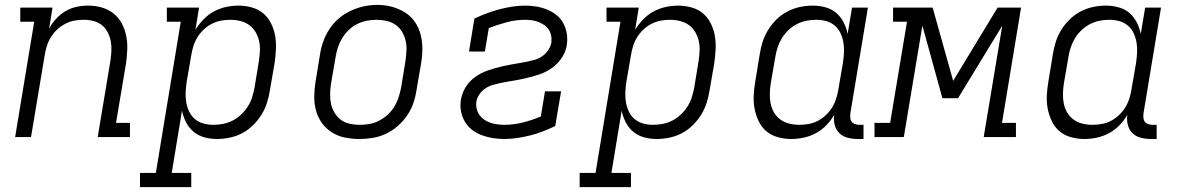

<svg xmlns="http://www.w3.org/2000/svg" viewBox="-20 -561 4840 786"><path d="M42 0 120 -472H63V-530H195L181 -444Q193 -466 210 -484.5Q227 -503 248.5 -515.5Q270 -528 293.5 -533Q317 -538 341 -538Q369 -538 396 -530.5Q423 -523 444 -506.5Q465 -490 478 -466Q491 -442 496.5 -415Q502 -388 501 -359.5Q500 -331 496 -302L455 -58H512V0H380L432 -312Q435 -332 436 -352.5Q437 -373 433.5 -392Q430 -411 421 -428.5Q412 -446 397 -458Q382 -470 362.5 -475Q343 -480 323 -480Q323 -480 323 -480Q323 -480 323 -480Q303 -480 284 -476.5Q265 -473 247 -463.5Q229 -454 214 -440Q199 -426 188.5 -409Q178 -392 172 -373Q166 -354 163 -335L107 0Z M553 205V147H618L720 -472H663V-530H795L780 -439Q794 -462 813.5 -482Q833 -502 856.5 -514.5Q880 -527 905.5 -532.5Q931 -538 956 -538Q984 -538 1011 -530.5Q1038 -523 1058 -506Q1078 -489 1090 -464.5Q1102 -440 1106.5 -413.5Q1111 -387 1109.5 -358.5Q1108 -330 1104 -302L1085 -192Q1081 -166 1073 -140.5Q1065 -115 1050.5 -91.5Q1036 -68 1015.5 -48Q995 -28 971 -15.5Q947 -3 920.5 2.5Q894 8 868 8Q841 8 816 1Q791 -6 772 -22Q753 -38 741.5 -60.5Q730 -83 725 -108L683 147H763V205ZM853 -50Q874 -50 894 -54Q914 -58 932.5 -67.5Q951 -77 967 -92Q983 -107 994.5 -125Q1006 -143 1012 -162.5Q1018 -182 1022 -202L1040 -312Q1043 -332 1044 -353Q1045 -374 1040.5 -393.5Q1036 -413 1026 -430Q1016 -447 1000 -458.5Q984 -470 964 -475Q944 -480 923 -480Q904 -480 885 -476.5Q866 -473 848 -464Q830 -455 814.5 -440.5Q799 -426 788.5 -409Q778 -392 772 -373Q766 -354 763 -335L744 -225Q741 -204 740 -183Q739 -162 742.5 -142Q746 -122 754.5 -104Q763 -86 778 -73.5Q793 -61 812.5 -55.5Q832 -50 853 -50Z M1451 8Q1421 8 1391.5 2Q1362 -4 1338 -19.5Q1314 -35 1297.5 -58Q1281 -81 1273.5 -109Q1266 -137 1266.5 -167.5Q1267 -198 1272 -228L1290 -338Q1294 -365 1303.5 -391.5Q1313 -418 1329 -442.5Q1345 -467 1367.5 -486Q1390 -505 1416 -517Q1442 -529 1469.5 -535Q1497 -541 1524 -541Q1555 -541 1583.5 -533.5Q1612 -526 1636.5 -511Q1661 -496 1677.5 -472.5Q1694 -449 1701.5 -421Q1709 -393 1709 -362.5Q1709 -332 1704 -302L1685 -192Q1681 -165 1672 -138.5Q1663 -112 1646.5 -88Q1630 -64 1607.5 -44.5Q1585 -25 1559 -13Q1533 -1 1505.5 3.5Q1478 8 1451 8ZM1452 -50Q1473 -50 1493 -53.5Q1513 -57 1532 -67Q1551 -77 1567 -91.5Q1583 -106 1594 -124Q1605 -142 1611.5 -162Q1618 -182 1622 -202L1640 -312Q1643 -333 1644 -354Q1645 -375 1640.5 -394.5Q1636 -414 1625.5 -431.5Q1615 -449 1598.5 -460Q1582 -471 1562 -475.5Q1542 -480 1521 -480Q1501 -480 1481 -476Q1461 -472 1442 -462.5Q1423 -453 1407.5 -438Q1392 -423 1381 -405Q1370 -387 1363.5 -367.5Q1357 -348 1354 -328L1335 -218Q1332 -198 1331.5 -177Q1331 -156 1335 -136.5Q1339 -117 1349.5 -99.5Q1360 -82 1375.5 -70.5Q1391 -59 1411 -54.5Q1431 -50 1452 -50Z M2044 8Q2020 8 1996 4Q1972 0 1951 -8Q1930 -16 1912 -30Q1894 -44 1882.5 -64Q1871 -84 1867 -107Q1863 -130 1867 -154Q1870 -170 1876.5 -185.5Q1883 -201 1893.5 -215Q1904 -229 1917.5 -240Q1931 -251 1946 -259Q1961 -267 1977 -272.5Q1993 -278 2009 -282.5Q2025 -287 2041 -290.5Q2057 -294 2073 -297Q2089 -300 2105 -302.5Q2121 -305 2137.5 -308.5Q2154 -312 2170 -316.5Q2186 -321 2200 -331Q2214 -341 2224 -355.5Q2234 -370 2237 -386Q2239 -400 2236.5 -414Q2234 -428 2226.5 -439.5Q2219 -451 2208 -458.5Q2197 -466 2184.5 -471Q2172 -476 2157.5 -478Q2143 -480 2129 -480Q2092 -480 2054.5 -470Q2017 -460 1981 -446L1965 -350H1900L1922 -485Q1947 -497 1973 -506.5Q1999 -516 2025 -523Q2051 -530 2078 -534Q2105 -538 2131 -538Q2154 -538 2177 -534Q2200 -530 2220.5 -521.5Q2241 -513 2258.5 -499Q2276 -485 2286.5 -465Q2297 -445 2300.5 -422Q2304 -399 2300 -376Q2298 -360 2291 -344.5Q2284 -329 2273.5 -315.5Q2263 -302 2250 -291Q2237 -280 2222 -271.5Q2207 -263 2191 -257.5Q2175 -252 2159 -247.5Q2143 -243 2127 -239.5Q2111 -236 2095 -233Q2079 -230 2062.5 -227.5Q2046 -225 2030 -221.5Q2014 -218 1998 -213.5Q1982 -209 1967.5 -199.5Q1953 -190 1943 -175.5Q1933 -161 1930 -145Q1928 -130 1931.5 -115.5Q1935 -101 1943 -90Q1951 -79 1962.5 -71Q1974 -63 1987.5 -58.5Q2001 -54 2016 -52Q2031 -50 2045 -50Q2082 -50 2120 -59.5Q2158 -69 2194 -84L2211 -187H2277L2253 -45Q2228 -33 2202 -23Q2176 -13 2150 -6.5Q2124 0 2097 4Q2070 8 2044 8Z M2353 205V147H2418L2520 -472H2463V-530H2595L2580 -439Q2594 -462 2613.5 -482Q2633 -502 2656.5 -514.5Q2680 -527 2705.5 -532.5Q2731 -538 2756 -538Q2784 -538 2811 -530.5Q2838 -523 2858 -506Q2878 -489 2890 -464.5Q2902 -440 2906.5 -413.5Q2911 -387 2909.5 -358.5Q2908 -330 2904 -302L2885 -192Q2881 -166 2873 -140.5Q2865 -115 2850.5 -91.5Q2836 -68 2815.5 -48Q2795 -28 2771 -15.5Q2747 -3 2720.5 2.5Q2694 8 2668 8Q2641 8 2616 1Q2591 -6 2572 -22Q2553 -38 2541.5 -60.5Q2530 -83 2525 -108L2483 147H2563V205ZM2653 -50Q2674 -50 2694 -54Q2714 -58 2732.5 -67.5Q2751 -77 2767 -92Q2783 -107 2794.5 -125Q2806 -143 2812 -162.5Q2818 -182 2822 -202L2840 -312Q2843 -332 2844 -353Q2845 -374 2840.5 -393.5Q2836 -413 2826 -430Q2816 -447 2800 -458.5Q2784 -470 2764 -475Q2744 -480 2723 -480Q2704 -480 2685 -476.5Q2666 -473 2648 -464Q2630 -455 2614.5 -440.5Q2599 -426 2588.5 -409Q2578 -392 2572 -373Q2566 -354 2563 -335L2544 -225Q2541 -204 2540 -183Q2539 -162 2542.5 -142Q2546 -122 2554.5 -104Q2563 -86 2578 -73.5Q2593 -61 2612.5 -55.5Q2632 -50 2653 -50Z M3219 8Q3191 8 3164 0.5Q3137 -7 3117 -24Q3097 -41 3085.5 -65.5Q3074 -90 3069 -116.5Q3064 -143 3065.5 -171.5Q3067 -200 3072 -228L3090 -338Q3094 -364 3102 -389.5Q3110 -415 3124.5 -438.5Q3139 -462 3159.5 -482Q3180 -502 3204.5 -514.5Q3229 -527 3255 -532.5Q3281 -538 3307 -538Q3334 -538 3359.5 -531Q3385 -524 3403.5 -508Q3422 -492 3433.5 -469.5Q3445 -447 3450 -422L3468 -530H3533L3461 -96Q3460 -86 3461 -77Q3462 -68 3467.5 -61.5Q3473 -55 3481.5 -52.5Q3490 -50 3499 -50H3515V8H3490Q3469 8 3449 2.5Q3429 -3 3415.5 -16.5Q3402 -30 3397 -50Q3392 -70 3395 -91Q3382 -68 3362.5 -48Q3343 -28 3319.5 -15.5Q3296 -3 3270 2.5Q3244 8 3219 8ZM3252 -50Q3271 -50 3290.5 -53.5Q3310 -57 3327.5 -66Q3345 -75 3360.5 -89.5Q3376 -104 3386.5 -121Q3397 -138 3403 -157Q3409 -176 3412 -195L3431 -305Q3434 -326 3435 -347Q3436 -368 3432.5 -388Q3429 -408 3420.5 -426Q3412 -444 3397 -456.5Q3382 -469 3362.5 -474.5Q3343 -480 3322 -480Q3301 -480 3281 -476Q3261 -472 3242.5 -462.5Q3224 -453 3208 -438Q3192 -423 3181 -405Q3170 -387 3163.5 -367.5Q3157 -348 3154 -328L3135 -218Q3132 -198 3131.5 -177Q3131 -156 3135 -136.5Q3139 -117 3149 -100Q3159 -83 3175 -71.5Q3191 -60 3211 -55Q3231 -50 3252 -50Z M3560 0V-58H3624L3693 -472H3636V-530H3798L3882 -230L4064 -530H4160L4082 -58H4139V0H4007L4083 -456L3902 -159H3838L3756 -456L3680 0Z M4419 8Q4391 8 4364 0.5Q4337 -7 4317 -24Q4297 -41 4285.5 -65.5Q4274 -90 4269 -116.5Q4264 -143 4265.5 -171.5Q4267 -200 4272 -228L4290 -338Q4294 -364 4302 -389.5Q4310 -415 4324.5 -438.5Q4339 -462 4359.5 -482Q4380 -502 4404.5 -514.5Q4429 -527 4455 -532.5Q4481 -538 4507 -538Q4534 -538 4559.5 -531Q4585 -524 4603.5 -508Q4622 -492 4633.5 -469.5Q4645 -447 4650 -422L4668 -530H4733L4661 -96Q4660 -86 4661 -77Q4662 -68 4667.5 -61.5Q4673 -55 4681.5 -52.5Q4690 -50 4699 -50H4715V8H4690Q4669 8 4649 2.5Q4629 -3 4615.5 -16.5Q4602 -30 4597 -50Q4592 -70 4595 -91Q4582 -68 4562.5 -48Q4543 -28 4519.5 -15.5Q4496 -3 4470 2.5Q4444 8 4419 8ZM4452 -50Q4471 -50 4490.5 -53.5Q4510 -57 4527.5 -66Q4545 -75 4560.5 -89.5Q4576 -104 4586.5 -121Q4597 -138 4603 -157Q4609 -176 4612 -195L4631 -305Q4634 -326 4635 -347Q4636 -368 4632.5 -388Q4629 -408 4620.5 -426Q4612 -444 4597 -456.5Q4582 -469 4562.5 -474.5Q4543 -480 4522 -480Q4501 -480 4481 -476Q4461 -472 4442.5 -462.5Q4424 -453 4408 -438Q4392 -423 4381 -405Q4370 -387 4363.5 -367.5Q4357 -348 4354 -328L4335 -218Q4332 -198 4331.5 -177Q4331 -156 4335 -136.5Q4339 -117 4349 -100Q4359 -83 4375 -71.5Q4391 -60 4411 -55Q4431 -50 4452 -50Z"/></svg>

Font: Iosevka Curly Slab LtEx
Style: Italic
Weight: 300
Width: 7
Italic angle: -9°
Monospace: yes
Designer: Belleve Invis
Foundry: Belleve Invis
Version: Version 11.1.0; ttfautohint (v1.8.3)